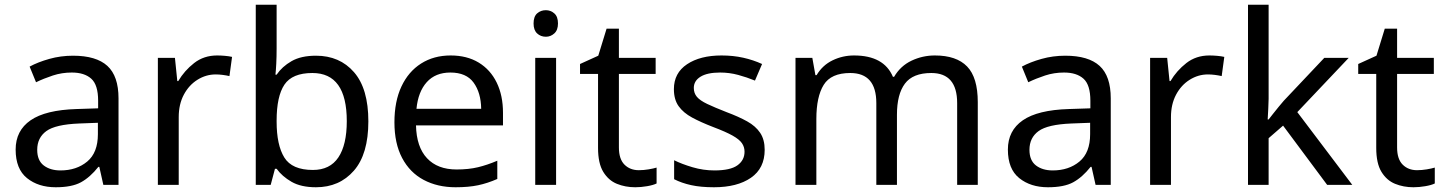

<svg xmlns="http://www.w3.org/2000/svg" viewBox="-20 -780 6095 810"><path d="M288 -545Q386 -545 433 -502Q480 -459 480 -365V0H416L399 -76H395Q360 -32 321.5 -11Q283 10 215 10Q142 10 94 -28.5Q46 -67 46 -149Q46 -229 109 -272.5Q172 -316 303 -320L394 -323V-355Q394 -422 365 -448Q336 -474 283 -474Q241 -474 203 -461.5Q165 -449 132 -433L105 -499Q140 -518 188 -531.5Q236 -545 288 -545ZM314 -259Q214 -255 175.5 -227Q137 -199 137 -148Q137 -103 164.5 -82Q192 -61 235 -61Q303 -61 348 -98.5Q393 -136 393 -214V-262Z M896 -546Q911 -546 928.5 -544.5Q946 -543 959 -540L948 -459Q935 -462 919.5 -464Q904 -466 890 -466Q849 -466 813 -443.5Q777 -421 755.5 -380.5Q734 -340 734 -286V0H646V-536H718L728 -438H732Q758 -482 799 -514Q840 -546 896 -546Z M1147 -575Q1147 -541 1145.5 -511.5Q1144 -482 1142 -465H1147Q1170 -499 1210 -522Q1250 -545 1313 -545Q1413 -545 1473.5 -475.5Q1534 -406 1534 -268Q1534 -130 1473 -60Q1412 10 1313 10Q1250 10 1210 -13Q1170 -36 1147 -68H1140L1122 0H1059V-760H1147ZM1298 -472Q1213 -472 1180 -423Q1147 -374 1147 -271V-267Q1147 -168 1179.5 -115.5Q1212 -63 1300 -63Q1372 -63 1407.5 -116Q1443 -169 1443 -269Q1443 -472 1298 -472Z M1881 -546Q1950 -546 1999.5 -516Q2049 -486 2075.5 -431.5Q2102 -377 2102 -304V-251H1735Q1737 -160 1781.5 -112.5Q1826 -65 1906 -65Q1957 -65 1996.5 -74.5Q2036 -84 2078 -102V-25Q2037 -7 1997 1.5Q1957 10 1902 10Q1826 10 1767.5 -21Q1709 -52 1676.5 -113.5Q1644 -175 1644 -264Q1644 -352 1673.5 -415Q1703 -478 1756.5 -512Q1810 -546 1881 -546ZM1880 -474Q1817 -474 1780.5 -433.5Q1744 -393 1737 -321H2010Q2009 -389 1978 -431.5Q1947 -474 1880 -474Z M2283 -737Q2303 -737 2318.5 -723.5Q2334 -710 2334 -681Q2334 -653 2318.5 -639Q2303 -625 2283 -625Q2261 -625 2246 -639Q2231 -653 2231 -681Q2231 -710 2246 -723.5Q2261 -737 2283 -737ZM2326 -536V0H2238V-536Z M2675 -62Q2695 -62 2716 -65.5Q2737 -69 2750 -73V-6Q2736 1 2710 5.5Q2684 10 2660 10Q2618 10 2582.5 -4.5Q2547 -19 2525 -55Q2503 -91 2503 -156V-468H2427V-510L2504 -545L2539 -659H2591V-536H2746V-468H2591V-158Q2591 -109 2614.5 -85.5Q2638 -62 2675 -62Z M3206 -148Q3206 -70 3148 -30Q3090 10 2992 10Q2936 10 2895.5 1Q2855 -8 2824 -24V-104Q2856 -88 2901.5 -74.5Q2947 -61 2994 -61Q3061 -61 3091 -82.5Q3121 -104 3121 -140Q3121 -160 3110 -176Q3099 -192 3070.5 -208Q3042 -224 2989 -244Q2937 -264 2900 -284Q2863 -304 2843 -332Q2823 -360 2823 -404Q2823 -472 2878.5 -509Q2934 -546 3024 -546Q3073 -546 3115.5 -536.5Q3158 -527 3195 -510L3165 -440Q3131 -454 3094 -464Q3057 -474 3018 -474Q2964 -474 2935.5 -456.5Q2907 -439 2907 -409Q2907 -387 2920 -371.5Q2933 -356 2963.5 -341.5Q2994 -327 3045 -307Q3096 -288 3132 -268Q3168 -248 3187 -219.5Q3206 -191 3206 -148Z M3924 -546Q4015 -546 4060 -499.5Q4105 -453 4105 -349V0H4018V-345Q4018 -472 3909 -472Q3831 -472 3797.5 -427Q3764 -382 3764 -296V0H3677V-345Q3677 -472 3567 -472Q3486 -472 3455 -422Q3424 -372 3424 -278V0H3336V-536H3407L3420 -463H3425Q3450 -505 3492.5 -525.5Q3535 -546 3583 -546Q3709 -546 3747 -456H3752Q3779 -502 3825.5 -524Q3872 -546 3924 -546Z M4474 -545Q4572 -545 4619 -502Q4666 -459 4666 -365V0H4602L4585 -76H4581Q4546 -32 4507.5 -11Q4469 10 4401 10Q4328 10 4280 -28.5Q4232 -67 4232 -149Q4232 -229 4295 -272.5Q4358 -316 4489 -320L4580 -323V-355Q4580 -422 4551 -448Q4522 -474 4469 -474Q4427 -474 4389 -461.5Q4351 -449 4318 -433L4291 -499Q4326 -518 4374 -531.5Q4422 -545 4474 -545ZM4500 -259Q4400 -255 4361.5 -227Q4323 -199 4323 -148Q4323 -103 4350.5 -82Q4378 -61 4421 -61Q4489 -61 4534 -98.5Q4579 -136 4579 -214V-262Z M5082 -546Q5097 -546 5114.5 -544.5Q5132 -543 5145 -540L5134 -459Q5121 -462 5105.5 -464Q5090 -466 5076 -466Q5035 -466 4999 -443.5Q4963 -421 4941.5 -380.5Q4920 -340 4920 -286V0H4832V-536H4904L4914 -438H4918Q4944 -482 4985 -514Q5026 -546 5082 -546Z M5332 -363Q5332 -347 5330.5 -321Q5329 -295 5328 -276H5332Q5338 -284 5350 -299Q5362 -314 5374.5 -329.5Q5387 -345 5396 -355L5567 -536H5670L5453 -307L5685 0H5579L5393 -250L5332 -197V0H5245V-760H5332Z M5958 -62Q5978 -62 5999 -65.5Q6020 -69 6033 -73V-6Q6019 1 5993 5.5Q5967 10 5943 10Q5901 10 5865.5 -4.5Q5830 -19 5808 -55Q5786 -91 5786 -156V-468H5710V-510L5787 -545L5822 -659H5874V-536H6029V-468H5874V-158Q5874 -109 5897.5 -85.5Q5921 -62 5958 -62Z"/></svg>

Font: Noto Sans Hatran
Style: Regular
Weight: 400
Designer: Monotype Design Team
Foundry: Monotype Imaging Inc.
Version: Version 2.001; ttfautohint (v1.8.4.7-5d5b)